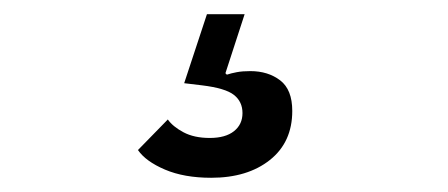

<svg xmlns="http://www.w3.org/2000/svg" viewBox="-20 -42 630 270"><path d="M277 208Q239 208 212 196.5Q185 185 174 169L216 126Q223 136 238 144Q253 152 275 152Q297 152 309 142.5Q321 133 321 117Q321 101 309 91.5Q297 82 264 78L239 75L271 -22H324L297 61L299 63Q305 61 313 59.5Q321 58 332 58Q357 58 374 71Q391 84 391 114Q391 158 359.5 183Q328 208 277 208Z"/></svg>

Font: IBM Plex Sans Text
Style: Italic
Weight: 450
Italic angle: -11°
Designer: Mike Abbink, Paul van der Laan, Pieter van Rosmalen
Foundry: Bold Monday
Version: Version 3.005